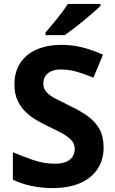

<svg xmlns="http://www.w3.org/2000/svg" viewBox="-20 -954 591 984"><path d="M511 -198Q511 -135 480 -88Q449 -41 390.5 -15.5Q332 10 248 10Q211 10 175.5 5Q140 0 107.5 -9.5Q75 -19 46 -33V-174Q97 -152 151.5 -133.5Q206 -115 260 -115Q297 -115 319.5 -125Q342 -135 352.5 -152Q363 -169 363 -191Q363 -218 344.5 -237Q326 -256 295 -272.5Q264 -289 224 -308Q199 -320 170 -336.5Q141 -353 114.5 -377.5Q88 -402 71 -437Q54 -472 54 -521Q54 -585 83.5 -630.5Q113 -676 167.5 -700Q222 -724 296 -724Q352 -724 402.5 -711Q453 -698 508 -674L459 -556Q410 -576 371 -587Q332 -598 291 -598Q263 -598 243 -589Q223 -580 212.5 -564Q202 -548 202 -526Q202 -501 217 -483.5Q232 -466 262 -450Q292 -434 337 -412Q392 -386 430.5 -358Q469 -330 490 -292Q511 -254 511 -198ZM495 -924Q481 -910 458 -890Q435 -870 408.5 -848Q382 -826 356.5 -806.5Q331 -787 312 -774H213V-787Q229 -806 250.5 -831.5Q272 -857 293 -884.5Q314 -912 328 -934H495Z"/></svg>

Font: Noto Sans Devanagari
Style: Bold
Weight: 700
Version: Version 2.003